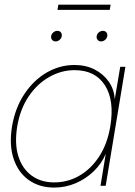

<svg xmlns="http://www.w3.org/2000/svg" viewBox="-20 -805 586 832"><path d="M214.8 7.8Q150.4 7.8 104.5 -24.9Q58.6 -57.6 38.8 -117.4Q19 -177.2 32.2 -257.8Q45.9 -337.9 85.7 -397.7Q125.5 -457.5 182.1 -490.5Q238.8 -523.4 302.7 -523.4Q352.1 -523.4 390.4 -503.7Q428.7 -483.9 451.7 -450.7Q474.6 -417.5 477.1 -376H477.5L501 -515.6H523.4L438 0H415.5L438 -136.7H437.5Q420.4 -96.2 386.5 -63.2Q352.5 -30.3 308.3 -11.2Q264.2 7.8 214.8 7.8ZM214.8 -14.6Q274.4 -14.6 325.2 -44.4Q376 -74.2 410.9 -128.7Q445.8 -183.1 458 -257.8Q476.6 -370.1 434.6 -435.5Q392.6 -501 303.2 -501Q245.6 -501 193.4 -471.4Q141.1 -441.9 104.2 -387.2Q67.4 -332.5 54.7 -257.8Q42.5 -183.1 59.3 -128.7Q76.2 -74.2 116.7 -44.4Q157.2 -14.6 214.8 -14.6ZM459.5 -784.7 455.6 -762.2H229L232.9 -784.7ZM220.7 -625.5Q211.4 -625.5 205.8 -632.3Q200.2 -639.2 201.7 -648.4Q203.1 -658.2 211.2 -664.8Q219.2 -671.4 228.5 -671.4Q238.3 -671.4 243.7 -664.8Q249 -658.2 247.6 -648.4Q246.1 -639.2 238.3 -632.3Q230.5 -625.5 220.7 -625.5ZM418 -625.5Q408.7 -625.5 403.1 -632.3Q397.5 -639.2 398.9 -648.4Q400.4 -658.2 408.4 -664.8Q416.5 -671.4 425.8 -671.4Q435.5 -671.4 440.9 -664.8Q446.3 -658.2 444.8 -648.4Q443.4 -639.2 435.5 -632.3Q427.7 -625.5 418 -625.5Z"/></svg>

Font: Inter Display Thin
Style: Italic
Weight: 100
Italic angle: -9.39999°
Designer: Rasmus Andersson
Foundry: rsms
Version: Version 4.000;git-a52131595